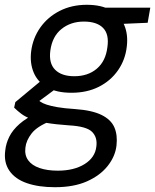

<svg xmlns="http://www.w3.org/2000/svg" viewBox="-52 -549 647 801"><path d="M177 232Q109 232 60 215Q11 198 -13 163Q-37 128 -30 78Q-27 49 -13 21Q1 -7 29.5 -32Q58 -57 103 -78L159 -44Q103 -22 80 7.5Q57 37 54 67Q50 98 65.5 119.5Q81 141 113 152Q145 163 189 163Q257 163 301 135.5Q345 108 350 62Q355 24 332 1Q309 -22 236 -26Q179 -30 141 -36.5Q103 -43 78 -52.5Q53 -62 36.5 -74.5Q20 -87 7 -100L12 -123L124 -216L196 -190L76 -101L95 -141Q106 -132 116 -125Q126 -118 142.5 -112.5Q159 -107 187 -102Q215 -97 261 -94Q332 -89 371.5 -69.5Q411 -50 425 -18Q439 14 434 58Q429 103 397.5 143Q366 183 311 207.5Q256 232 177 232ZM246 -162Q184 -162 144.5 -184.5Q105 -207 88.5 -246.5Q72 -286 78 -335Q85 -390 116 -434Q147 -478 197 -503.5Q247 -529 310 -529Q372 -529 411 -506Q450 -483 466.5 -444Q483 -405 477 -355Q471 -300 440.5 -256Q410 -212 360.5 -187Q311 -162 246 -162ZM258 -231Q315 -231 352 -262.5Q389 -294 396 -352Q404 -406 378 -432.5Q352 -459 298 -459Q243 -459 204.5 -428Q166 -397 158 -338Q151 -285 178 -258Q205 -231 258 -231ZM381 -446 369 -517H575L564 -454Z"/></svg>

Font: DM Sans 11pt
Style: Italic
Weight: 400
Italic angle: -10°
Version: Version 4.004;gftools[0.9.30]